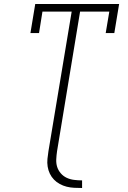

<svg xmlns="http://www.w3.org/2000/svg" viewBox="-20 -755 640 959"><path d="M390 184Q370 184 350.5 183Q331 182 313 177.5Q295 173 278.5 164Q262 155 249.5 142Q237 129 229 112.5Q221 96 218 77Q215 58 217 38.5Q219 19 222 0L338 -697H192L175 -590H132L156 -735H575L551 -590H508L526 -697H380L265 0Q262 20 261 40.5Q260 61 265.5 78.5Q271 96 283.5 110.5Q296 125 313 133Q330 141 350 143.5Q370 146 390 146Z"/></svg>

Font: Iosevka Curly Slab XLtEx
Style: Italic
Weight: 200
Width: 7
Italic angle: -9°
Monospace: yes
Designer: Belleve Invis
Foundry: Belleve Invis
Version: Version 11.1.0; ttfautohint (v1.8.3)